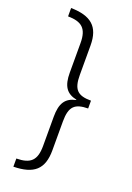

<svg xmlns="http://www.w3.org/2000/svg" viewBox="-165 -776 683 995"><g transform="rotate(20 177.0 -278.5)"><path d="M46 114V159C158 157 207 115 207 10V-149C207 -233 235 -256 307 -257V-300C232 -300 207 -326 207 -406V-568C207 -673 155 -714 46 -716V-670C121 -669 154 -643 154 -562V-399C154 -326 177 -291 234 -279V-277C177 -265 154 -230 154 -156V5C154 85 124 113 46 114Z"/></g></svg>

Font: Noto Sans Thai Looped ExtraCondensed Light
Style: Regular
Weight: 300
Width: 2
Designer: Sasikarn Vongin, Ben Mitchell
Foundry: The Fontpad Ltd
Version: Version 1.001